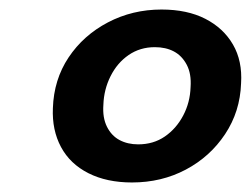

<svg xmlns="http://www.w3.org/2000/svg" viewBox="-20 -732 526 403"><path d="M257 -349Q204 -349 165.5 -368.5Q127 -388 108 -423.5Q89 -459 91 -505Q93 -565 124 -611.5Q155 -658 206.5 -685Q258 -712 319 -712Q373 -712 411 -692.5Q449 -673 469 -638.5Q489 -604 486 -557Q484 -498 452.5 -450.5Q421 -403 370 -376Q319 -349 257 -349ZM270 -429Q302 -429 326 -445.5Q350 -462 364.5 -489.5Q379 -517 380 -549Q382 -577 372 -596Q362 -615 345 -624Q328 -633 305 -633Q274 -633 250 -616.5Q226 -600 212 -572Q198 -544 197 -512Q195 -485 204.5 -466Q214 -447 231 -438Q248 -429 270 -429Z"/></svg>

Font: DM Sans 28pt
Style: Bold Italic
Weight: 700
Italic angle: -10°
Version: Version 4.004;gftools[0.9.30]